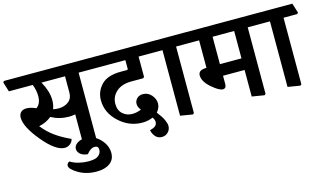

<svg xmlns="http://www.w3.org/2000/svg" viewBox="-128 -984 2726 1600"><g transform="rotate(-15 1235.0 -184.0)"><path d="M484.4 -555.2H281.2Q306.2 -509.8 318.4 -470Q330.6 -430.2 330.6 -390.6Q330.6 -369.6 327.1 -350.8Q323.7 -332 316.9 -315.4Q329.1 -313 340.6 -311.8Q352.1 -310.5 362.8 -310.5Q415.5 -310.5 450 -337.2Q484.4 -363.8 484.4 -413.6ZM693.4 -649.4 719.2 -566.4 710.9 -555.2H601.6V19L590.8 27.8L484.4 10.3V-226.6Q463.4 -223.1 452.4 -222.2Q441.4 -221.2 432.6 -221.2Q390.1 -221.2 352.8 -230.5Q315.4 -239.7 276.9 -259.8Q257.8 -243.2 231 -230Q204.1 -216.8 168.9 -209Q214.8 -150.9 271.5 -110.6Q328.1 -70.3 401.9 -37.1Q396 -10.3 375 5.1Q354 20.5 330.1 20.5Q252.4 20.5 145.3 -108.4Q38.1 -237.3 38.1 -317.4Q38.1 -345.2 54.9 -362.8Q71.8 -380.4 104 -380.4Q121.6 -380.4 142.8 -375Q164.1 -369.6 185.5 -359.4Q206.5 -375 216.3 -398.4Q226.1 -421.9 226.1 -454.1Q226.1 -477.5 221.2 -503.2Q216.3 -528.8 205.6 -555.2H0L-25.9 -638.2L-17.6 -649.4Z M414.6 54.2Q414.6 24.9 443.8 5.1Q473.1 -14.6 514.6 -14.6Q585.4 -14.6 638.7 39.8Q691.9 94.2 691.9 161.1Q691.9 218.8 649.2 249.5Q606.4 280.3 536.6 280.3Q446.8 280.3 379.6 240.5Q312.5 200.7 312.5 170.4Q312.5 161.1 318.8 152.6Q325.2 144 335 139.6Q368.7 160.6 409.9 170.4Q451.2 180.2 490.7 180.2Q554.2 180.2 578.1 159.2Q602.1 138.2 602.1 110.4Q602.1 92.3 593.8 84.5Q585.4 76.7 569.8 76.7Q552.7 76.7 535.9 86.9Q519 97.2 500.5 121.1Q457.5 117.7 436 97.4Q414.6 77.1 414.6 54.2Z M1109.4 -370.6H1007.3Q923.8 -370.6 876.7 -328.4Q829.6 -286.1 829.6 -223.6Q829.6 -168 863.8 -137.5Q897.9 -106.9 946.3 -106.9Q964.8 -106.9 985.6 -111.3Q1006.3 -115.7 1023.4 -123.5Q1011.7 -137.2 1006.1 -150.4Q1000.5 -163.6 1000.5 -177.7Q1000.5 -204.6 1019.8 -224.1Q1039.1 -243.7 1071.3 -243.7Q1115.2 -243.7 1144.8 -210Q1174.3 -176.3 1174.3 -136.7Q1174.3 -115.7 1165.8 -97.2Q1157.2 -78.6 1144.5 -64.9Q1181.2 -18.1 1195.6 13.9Q1210 45.9 1210 67.4Q1210 98.1 1188.2 120.4Q1166.5 142.6 1134.3 142.6Q1103 142.6 1081.5 120.6Q1060.1 98.6 1052.2 62.5Q1084.5 54.2 1099.9 41.7Q1115.2 29.3 1115.2 6.8Q1115.2 -2.4 1112.1 -12Q1108.9 -21.5 1100.1 -33.7Q1082 -25.9 1059.3 -20.5Q1036.6 -15.1 1008.3 -15.1Q895.5 -15.1 808.3 -95.7Q721.2 -176.3 721.2 -284.7Q721.2 -360.4 774.4 -416Q827.6 -471.7 943.4 -471.7H995.1Q1000 -471.7 1002.4 -474.1Q1004.9 -476.6 1004.9 -481.4V-555.2H693.4L667.5 -638.2L675.8 -649.4H1224.6L1250.5 -566.4L1242.2 -555.2H1119.1V-380.4Z M1561 -555.2H1442.4V19L1431.6 27.8L1325.2 10.3V-555.2H1224.6L1198.7 -638.2L1207 -649.4H1543.5L1569.3 -566.4Z M2151.9 -649.4 2177.7 -566.4 2169.4 -555.2H2060.5V19L2049.8 27.8L1943.4 10.3V-218.8H1757.3V-147.9Q1757.3 -127.4 1749.3 -118.4Q1741.2 -109.4 1729 -109.4Q1695.3 -109.4 1632.8 -164.1Q1570.3 -218.8 1570.3 -272Q1570.3 -291.5 1584.7 -304.2Q1599.1 -316.9 1641.1 -318.4V-555.2H1543.5L1517.6 -638.2L1525.9 -649.4ZM1943.4 -555.2H1757.3V-318.8H1943.4Z M2488.3 -555.2H2369.6V19L2358.9 27.8L2252.4 10.3V-555.2H2151.9L2126 -638.2L2134.3 -649.4H2470.7L2496.6 -566.4Z"/></g></svg>

Font: Sitara
Style: Bold
Weight: 700
Designer: Neelakash Kshetrimayum
Foundry: Neelakash Kshetrimayum
Version: Version 1.000;PS Version 1.000;PS 1.0;hotconv 1.;hotconv 1.0